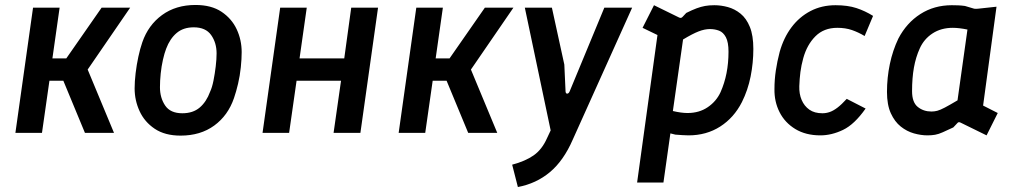

<svg xmlns="http://www.w3.org/2000/svg" viewBox="-20 -535 4097 773"><path d="M42 0 113 -504H220L191 -300H247L389 -504H504L322 -239L318 -291L439 0H322L235 -210H179L149 0Z M707 11Q644 11 603 -16.5Q562 -44 542 -87.5Q522 -131 522 -179Q522 -207 526 -240.5Q530 -274 537 -306.5Q544 -339 553 -365Q577 -434 632.5 -474.5Q688 -515 767 -515Q831 -515 872 -487.5Q913 -460 933 -417Q953 -374 953 -325Q953 -298 949.5 -264Q946 -230 938.5 -198Q931 -166 922 -140Q898 -70 842.5 -29.5Q787 11 707 11ZM714 -79Q757 -79 784 -102Q811 -125 826 -166Q834 -183 839.5 -210.5Q845 -238 848.5 -267.5Q852 -297 852 -320Q852 -363 830 -394Q808 -425 760 -425Q718 -425 691 -402Q664 -379 649 -339Q642 -321 636 -294.5Q630 -268 627 -239Q624 -210 624 -184Q624 -141 645 -110Q666 -79 714 -79Z M1037 0 1108 -504H1215L1186 -300H1366L1394 -504H1502L1431 0H1323L1353 -210H1174L1144 0Z M1585 0 1656 -504H1763L1734 -300H1790L1932 -504H2047L1865 -239L1861 -291L1982 0H1865L1778 -210H1722L1692 0Z M2065 218 2042 128Q2095 114 2128.5 90.5Q2162 67 2182 22L2197 -10L2093 -504H2202L2252 -275L2257 -166Q2258 -158 2263.5 -158Q2269 -158 2273 -166L2413 -504H2525L2286 27Q2249 112 2194 158Q2139 204 2065 218Z M2545 200 2627 -394 2567 -423 2613 -514 2713 -465Q2722 -460 2728 -467L2743 -483Q2767 -495 2784.5 -501.5Q2802 -508 2818.5 -511Q2835 -514 2856 -514Q2883 -514 2910.5 -506.5Q2938 -499 2961.5 -480Q2985 -461 2999 -426.5Q3013 -392 3013 -338Q3013 -282 3002 -227Q2991 -172 2967 -124Q2935 -61 2879.5 -25.5Q2824 10 2752 10Q2739 10 2727 9Q2715 8 2699 7L2679 2L2651 200ZM2748 -80Q2795 -80 2829.5 -103.5Q2864 -127 2881 -164Q2897 -200 2905 -240.5Q2913 -281 2913 -327Q2913 -365 2902.5 -385Q2892 -405 2875 -411.5Q2858 -418 2838 -418Q2817 -418 2792.5 -408.5Q2768 -399 2730 -376L2689 -88Q2723 -80 2748 -80Z M3283 10Q3224 10 3182 -15.5Q3140 -41 3118.5 -83.5Q3097 -126 3098 -177Q3098 -214 3103.5 -251Q3109 -288 3119 -326Q3135 -383 3166.5 -425Q3198 -467 3243 -490.5Q3288 -514 3344 -514Q3393 -514 3428 -502.5Q3463 -491 3495 -471L3461 -390Q3436 -405 3410 -414Q3384 -423 3351 -423Q3297 -423 3263 -389Q3229 -355 3214 -301Q3206 -272 3202.5 -245Q3199 -218 3198 -188Q3197 -157 3207.5 -132.5Q3218 -108 3238.5 -93.5Q3259 -79 3291 -79Q3306 -79 3320.5 -84Q3335 -89 3351.5 -101.5Q3368 -114 3389 -137L3465 -98Q3420 -34 3374 -12Q3328 10 3283 10Z M3714 10Q3688 10 3659.5 2Q3631 -6 3606.5 -25.5Q3582 -45 3566.5 -79Q3551 -113 3551 -165Q3551 -222 3562.5 -277Q3574 -332 3597 -380Q3630 -443 3685.5 -478.5Q3741 -514 3812 -514Q3826 -514 3838 -513.5Q3850 -513 3865 -511L3902 -500Q3909 -499 3918 -500L3992 -508L3938 -110L3997 -80L3952 10L3848 -41Q3839 -46 3834 -39L3818 -22Q3792 -10 3775.5 -2.5Q3759 5 3745 7.5Q3731 10 3714 10ZM3730 -86Q3742 -86 3753.5 -89Q3765 -92 3784 -102Q3803 -112 3835 -131L3875 -416Q3841 -423 3816 -423Q3769 -423 3734.5 -400.5Q3700 -378 3683 -340Q3667 -305 3659.5 -263Q3652 -221 3652 -168Q3652 -123 3675 -104.5Q3698 -86 3730 -86Z"/></svg>

Font: Finlandica Medium
Style: Italic
Weight: 500
Italic angle: -8°
Designer: Niklas Ekholm, Juho Hiilivirta, Jaakko Suomalainen
Foundry: Helsinki Type Studio
Version: Version 1.063